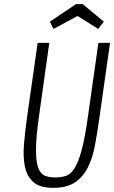

<svg xmlns="http://www.w3.org/2000/svg" viewBox="-20 -893 549 923"><path d="M161 -687 110 -329Q101 -263 95.5 -202Q90 -141 99.5 -93.5Q109 -46 140 -18Q171 10 235 10Q301 10 340 -16Q379 -42 402 -87.5Q425 -133 436.5 -194.5Q448 -256 458 -328L509 -687H453L402 -328Q388 -229 372.5 -171.5Q357 -114 338.5 -84.5Q320 -55 297 -47.5Q274 -40 246 -40Q218 -40 196.5 -48Q175 -56 164 -85.5Q153 -115 153 -173Q153 -231 167 -331L217 -687ZM345 -873 220 -789 237 -754 353 -816 452 -754 479 -789 378 -873Z"/></svg>

Font: Secuela ExtLt
Style: Italic
Weight: 200
Italic angle: -8°
Designer: Fernando Haro
Foundry: deFharo
Version: Version 1.704